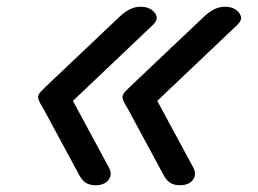

<svg xmlns="http://www.w3.org/2000/svg" viewBox="-20 -535 765 569"><path d="M263 14Q248 14 236.5 8Q225 2 216 -14L108 -214Q99 -228 96 -235.5Q93 -243 93 -247Q93 -255 101 -263.5Q109 -272 127 -289L337 -488Q354 -503 368 -509Q382 -515 397 -515Q416 -515 428.5 -506.5Q441 -498 444 -486Q447 -474 433 -461L196 -236L302 -40Q314 -19 302 -2.5Q290 14 263 14ZM513 14Q498 14 486.5 8Q475 2 466 -14L358 -214Q349 -228 346 -235.5Q343 -243 343 -247Q343 -255 351 -263.5Q359 -272 377 -289L587 -488Q604 -503 618 -509Q632 -515 647 -515Q666 -515 678.5 -506.5Q691 -498 694 -486Q697 -474 683 -461L446 -236L552 -40Q564 -19 552 -2.5Q540 14 513 14Z"/></svg>

Font: Playwrite DE SAS
Style: Regular
Weight: 400
Designer: Veronika Burian, José Scaglione
Foundry: TypeTogether
Version: Version 1.002